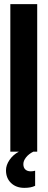

<svg xmlns="http://www.w3.org/2000/svg" viewBox="-20 -734 230 929"><path d="M160 -714V0H30V-714ZM9 90Q9 65 26 40Q43 15 71 0H141Q119 11 106 27.5Q93 44 93 60Q93 77 102.5 86Q112 95 129 95Q140 95 150 92V165Q130 175 98 175Q58 175 33.5 151.5Q9 128 9 90Z"/></svg>

Font: Non Bureau Medium
Style: Regular
Weight: 500
Designer: Jona Saucedo
Foundry: Non Foundry
Version: Version 1.000; ttfautohint (v1.8.4)